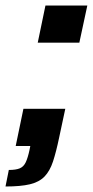

<svg xmlns="http://www.w3.org/2000/svg" viewBox="-47 -530 337 697"><path d="M-27 147 -15 87Q11 87 25 81Q39 75 46.5 59Q54 43 60 15L63 0H10L38 -135H190L168 -32Q157 21 145.5 56Q134 91 114.5 111Q95 131 61.5 139Q28 147 -27 147ZM90 -375 118 -510H270L241 -375Z"/></svg>

Font: Saira SemiCondensed
Style: Bold Italic
Weight: 700
Width: 4
Italic angle: -12°
Designer: Hector Gatti with collaboration of the Omnibus-Type team
Foundry: Omnibus-Type
Version: Version 1.101